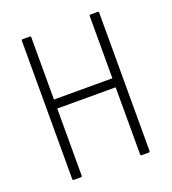

<svg xmlns="http://www.w3.org/2000/svg" viewBox="-122 -747 751 840"><g transform="rotate(-20 253.0 -327.5)"><path d="M79 0Q73 0 73 -6V-649Q73 -655 79 -655H112Q117 -655 117 -649V-360H389V-649Q389 -655 394 -655H427Q433 -655 433 -649V-6Q433 0 427 0H394Q389 0 389 -6V-318H117V-6Q117 0 112 0Z"/></g></svg>

Font: Sofia Sans Condensed Light
Style: Regular
Weight: 300
Designer: Botio Nikoltchev, Ani Petrova
Foundry: lettersoup
Version: Version 4.101